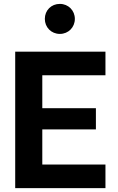

<svg xmlns="http://www.w3.org/2000/svg" viewBox="-20 -965 607 985"><path d="M287 -791C331 -791 364 -825 364 -868C364 -911 331 -945 287 -945C243 -945 210 -912 210 -868C210 -825 243 -791 287 -791ZM521 -579V-700H58V0H521V-121H197V-301H472V-410H197V-579Z"/></svg>

Font: Be Vietnam
Style: Bold
Weight: 700
Designer: Gabriel Lam
Foundry: TypeRant
Version: Version 4.000